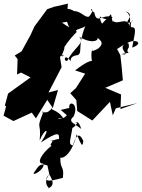

<svg xmlns="http://www.w3.org/2000/svg" viewBox="-50 -601 790 1069"><path d="M244 0 273 -100 220 -86 293 -227 284 -283 264 -322 228 -354C221 -303 248 -299 279 -263C272 -295 320 -299 299 -287C280 -294 349 -360 269 -357C332 -325 275 -320 378 -424C356 -437 414 -442 425 -456C379 -341 412 -310 383 -294C399 -294 338 -298 344 -260C306 -311 302 -254 325 -263C359 -336 428 -361 390 -397C465 -352 503 -377 492 -393C499 -381 540 -365 495 -330C546 -359 445 -297 466 -325C459 -327 453 -275 469 -238C479 -252 482 -297 368 -209L424 -191L373 -111L341 -82L375 -44L380 17L464 70L562 -34L578 41L595 2L715 -27L621 6L624 -75L536 -112L634 -154L628 -223L620 -294L602 -328L651 -360C595 -332 690 -287 625 -300C719 -319 633 -285 669 -342C658 -295 680 -374 655 -359C701 -390 757 -361 686 -336C699 -412 716 -454 680 -449C670 -477 702 -507 682 -478C616 -458 716 -517 649 -538C699 -510 658 -423 670 -462C650 -508 607 -459 578 -485C578 -485 582 -450 568 -522C509 -462 524 -466 467 -435C568 -455 507 -449 506 -510C542 -478 593 -505 571 -507C520 -523 487 -463 475 -532C429 -555 492 -564 446 -509C425 -499 400 -540 363 -539C300 -575 319 -517 339 -529C299 -568 288 -491 314 -501C232 -524 267 -486 297 -498C333 -509 329 -412 355 -435L295 -475L324 -480L327 -574L330 -581L250 -563L213 -550L142 -454L120 -406L70 -315L32 -292L48 -272L45 -186L67 -197L120 -170L-5 -80L-23 -13L-16 -9L-30 43L25 73L127 26L150 58L213 -45ZM322 40C294 78 241 48 303 59C272 5 213 11 244 -4C206 43 205 13 179 31C208 13 162 21 192 21C148 131 181 66 171 181C200 110 236 106 178 192C275 129 282 139 278 176C276 167 257 181 222 185C267 177 216 205 237 210C176 259 152 311 191 310C203 339 131 382 138 362C165 323 170 306 214 320L225 371C248 409 252 434 218 448C238 450 175 428 230 362C187 408 206 416 300 389C309 320 284 346 286 276C308 285 356 242 377 147C407 216 409 217 414 184C384 118 367 177 355 209C326 201 345 180 356 89C317 152 408 72 368 81C349 110 380 38 402 117C362 84 325 77 360 47C393 -26 329 -46 336 0L288 11Z"/></svg>

Font: Hussar Lance
Style: ExBdObl
Weight: 700
Foundry: Cannot Into Space Fonts, PlusOne Fonts
Version: Version 2.270